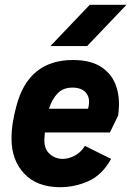

<svg xmlns="http://www.w3.org/2000/svg" viewBox="-20 -770 547 800"><path d="M231 10Q134 10 81 -46.5Q28 -103 28 -192Q28 -227 33.5 -260.5Q39 -294 48 -327Q98 -520 284 -520Q359 -520 404 -489.5Q449 -459 465.5 -406.5Q482 -354 472 -288L438 -218H167Q166 -205 165 -191Q163 -151 186 -129.5Q209 -108 242 -108Q265 -108 290.5 -121Q316 -134 334 -162L443 -108Q406 -41 349 -15.5Q292 10 231 10ZM282 -405Q243 -405 220 -381Q197 -357 184 -317H347Q358 -359 339.5 -382Q321 -405 282 -405ZM190 -578 354 -750H507L343 -578Z"/></svg>

Font: Finlandica
Style: Bold Italic
Weight: 700
Italic angle: -8°
Designer: Niklas Ekholm, Juho Hiilivirta, Jaakko Suomalainen
Foundry: Helsinki Type Studio
Version: Version 1.064; ttfautohint (v1.8.4.7-5d5b)